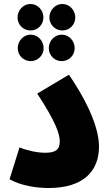

<svg xmlns="http://www.w3.org/2000/svg" viewBox="-20 -939 564 964"><path d="M133 -786C169 -786 198 -815 198 -851C198 -888 169 -919 133 -919C97 -919 68 -888 68 -851C68 -815 97 -786 133 -786ZM293 -786C329 -786 358 -815 358 -851C358 -888 329 -919 293 -919C257 -919 228 -888 228 -851C228 -815 257 -786 293 -786ZM134 -632C170 -632 199 -661 199 -697C199 -734 170 -765 134 -765C98 -765 69 -734 69 -697C69 -661 98 -632 134 -632ZM290 -632C326 -632 355 -661 355 -697C355 -734 326 -765 290 -765C254 -765 225 -734 225 -697C225 -661 254 -632 290 -632ZM28 -39C86 -6 165 5 224 5C400 5 477 -81 477 -203C477 -285 433 -407 326 -564L167 -469C262 -324 280 -265 280 -229C280 -187 258 -172 207 -172C167 -172 117 -183 78 -199Z"/></svg>

Font: Noto Sans Arabic SemCond Blk
Style: Regular
Weight: 900
Width: 4
Designer: Monotype Design Team, Nadine Chahine, Nizar Qandah and Khaled Hosny
Foundry: Monotype Imaging Inc.
Version: Version 2.012